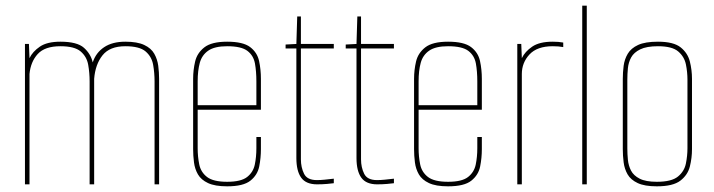

<svg xmlns="http://www.w3.org/2000/svg" viewBox="-20 -650 2519 677"><path d="M68 0V-495H82L84 -445Q95 -468 120.5 -485.5Q146 -503 193 -503Q252 -503 276 -481.5Q300 -460 307 -430Q318 -464 347 -483.5Q376 -503 422 -503Q464 -503 488.5 -491.5Q513 -480 524 -460.5Q535 -441 538 -418Q541 -395 541 -372V0H525V-363Q525 -393 520 -421.5Q515 -450 493.5 -468.5Q472 -487 422 -487Q367 -487 341.5 -455Q316 -423 312 -372V0H296V-363Q296 -393 291 -421.5Q286 -450 264.5 -468.5Q243 -487 193 -487Q138 -487 113 -459.5Q88 -432 84 -389V0Z M781 7Q738 7 713.5 -4.5Q689 -16 678 -35Q667 -54 664 -77.5Q661 -101 661 -124V-372Q661 -403 668 -433Q675 -463 700.5 -483Q726 -503 781 -503Q837 -503 862 -484Q887 -465 893.5 -435Q900 -405 900 -372V-263H677V-127Q677 -98 682.5 -70.5Q688 -43 710 -26Q732 -9 781 -9Q830 -9 851.5 -26Q873 -43 878.5 -70Q884 -97 884 -127V-167H900V-124Q900 -93 894 -63Q888 -33 863 -13Q838 7 781 7ZM677 -279H884V-363Q884 -398 879 -426Q874 -454 852.5 -470.5Q831 -487 781 -487Q737 -487 714.5 -471.5Q692 -456 684.5 -428.5Q677 -401 677 -363Z M1098 0Q1059 0 1042 -23.5Q1025 -47 1025 -93V-479H987V-493L1025 -495L1028 -592H1041V-495H1157V-479H1041V-88Q1041 -60 1052 -37.5Q1063 -15 1097 -15Q1111 -15 1125 -16.5Q1139 -18 1157 -20V-4Q1150 -3 1133.5 -1.5Q1117 0 1098 0Z M1310 0Q1271 0 1254 -23.5Q1237 -47 1237 -93V-479H1199V-493L1237 -495L1240 -592H1253V-495H1369V-479H1253V-88Q1253 -60 1264 -37.5Q1275 -15 1309 -15Q1323 -15 1337 -16.5Q1351 -18 1369 -20V-4Q1362 -3 1345.5 -1.5Q1329 0 1310 0Z M1560 7Q1517 7 1492.5 -4.5Q1468 -16 1457 -35Q1446 -54 1443 -77.5Q1440 -101 1440 -124V-372Q1440 -403 1447 -433Q1454 -463 1479.5 -483Q1505 -503 1560 -503Q1616 -503 1641 -484Q1666 -465 1672.5 -435Q1679 -405 1679 -372V-263H1456V-127Q1456 -98 1461.5 -70.5Q1467 -43 1489 -26Q1511 -9 1560 -9Q1609 -9 1630.5 -26Q1652 -43 1657.5 -70Q1663 -97 1663 -127V-167H1679V-124Q1679 -93 1673 -63Q1667 -33 1642 -13Q1617 7 1560 7ZM1456 -279H1663V-363Q1663 -398 1658 -426Q1653 -454 1631.5 -470.5Q1610 -487 1560 -487Q1516 -487 1493.5 -471.5Q1471 -456 1463.5 -428.5Q1456 -401 1456 -363Z M1804 0V-495H1818L1820 -445Q1831 -468 1856.5 -485.5Q1882 -503 1929 -503Q1950 -503 1966 -500V-484Q1950 -487 1929 -487Q1874 -487 1847 -458Q1820 -429 1820 -389V0Z M2033 0V-630H2049V0Z M2296 7Q2253 7 2228.5 -4.5Q2204 -16 2193 -35Q2182 -54 2179 -77.5Q2176 -101 2176 -124V-372Q2176 -395 2179 -418Q2182 -441 2193.5 -460.5Q2205 -480 2230 -491.5Q2255 -503 2300 -503Q2355 -503 2380 -483Q2405 -463 2412.5 -433Q2420 -403 2420 -372V-124Q2420 -93 2412.5 -63Q2405 -33 2379 -13Q2353 7 2296 7ZM2296 -9Q2348 -9 2370.5 -27.5Q2393 -46 2398.5 -73.5Q2404 -101 2404 -127V-369Q2404 -396 2398.5 -423Q2393 -450 2371.5 -468.5Q2350 -487 2300 -487Q2260 -487 2237.5 -476Q2215 -465 2205.5 -447.5Q2196 -430 2194 -409.5Q2192 -389 2192 -369V-127Q2192 -107 2194 -86.5Q2196 -66 2205 -48.5Q2214 -31 2235.5 -20Q2257 -9 2296 -9Z"/></svg>

Font: Alumni Sans Pinstripe
Style: Regular
Weight: 400
Designer: Robert E. Leuschke
Foundry: Robert E. Leuschke
Version: Version 1.010; ttfautohint (v1.8.4.7-5d5b)